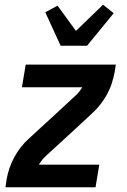

<svg xmlns="http://www.w3.org/2000/svg" viewBox="-20 -794 540 814"><path d="M3 0 8 -33Q12 -57 20 -80.5Q28 -104 40 -126.5Q52 -149 68 -169.5Q84 -190 104 -208L199 -295L294 -383Q305 -392 313.5 -402.5Q322 -413 329 -424H73L89 -520H471L466 -488Q461 -463 453.5 -439.5Q446 -416 433.5 -393.5Q421 -371 405 -350.5Q389 -330 369 -312L275 -225L179 -137Q169 -128 160 -117.5Q151 -107 145 -96H401L385 0ZM237 -600 172 -742 224 -770 302 -663 417 -774 462 -738 349 -600Z"/></svg>

Font: Iosevka Curly
Style: Bold Italic
Weight: 700
Italic angle: -9°
Monospace: yes
Designer: Belleve Invis
Foundry: Belleve Invis
Version: Version 22.1.2; ttfautohint (v1.8.4)